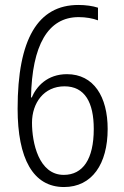

<svg xmlns="http://www.w3.org/2000/svg" viewBox="-20 -743 499 774"><path d="M51 -305C51 -104 113 11 238 11C351 11 414 -82 414 -223C414 -353 358 -444 250 -444C171 -444 127 -395 108 -350H105C109 -560 173 -674 297 -674C326 -674 354 -669 375 -661V-712C354 -719 325 -723 296 -723C133 -723 51 -586 51 -305ZM237 -38C136 -38 109 -168 109 -248C109 -328 157 -395 240 -395C322 -395 358 -330 358 -223C358 -101 314 -38 237 -38Z"/></svg>

Font: Noto Sans Myanmar Condensed Light
Style: Regular
Weight: 300
Width: 3
Designer: Monotype Design Team
Foundry: Monotype Imaging Inc.
Version: Version 2.107